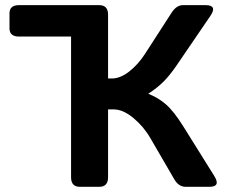

<svg xmlns="http://www.w3.org/2000/svg" viewBox="-20 -720 874 740"><path d="M53.2 -579.1Q16.6 -579.1 16.6 -610.8V-668.5Q16.6 -700.2 53.2 -700.2H362.3Q396.5 -700.2 396.5 -663.6V-417.5H411.1Q443.8 -417.5 478.5 -444.8Q513.2 -472.2 539.1 -512.7L641.6 -671.4Q660.2 -700.2 685.5 -700.2H772Q819.3 -700.2 790.5 -658.2L659.2 -465.8Q634.8 -430.2 611.1 -406.2Q587.4 -382.3 551.8 -358.9V-358.4Q588.9 -344.2 619.1 -318.1Q649.4 -292 685.5 -234.4L805.7 -42Q832 0 787.1 0H695.8Q668.5 0 651.9 -28.8L559.6 -187.5Q533.7 -232.4 493.9 -265.4Q454.1 -298.3 418.5 -298.3H396.5V-36.6Q396.5 0 362.3 0H288.1Q253.9 0 253.9 -36.6V-579.1Z"/></svg>

Font: Istok Web
Style: Bold
Weight: 700
Designer: Andrey V. Panov
Foundry: Andrey V. Panov
Version: Version 1.0.2g